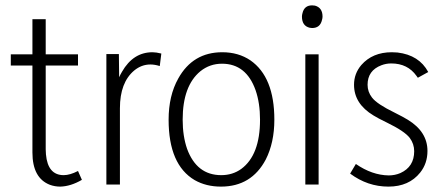

<svg xmlns="http://www.w3.org/2000/svg" viewBox="-20 -692 1668 720"><path d="M287.1 -17.6 272.5 -50.8Q242.2 -35.2 218.8 -35.2Q159.2 -35.2 152.3 -113.3Q151.4 -123 151.4 -131.8V-446.3H272.5V-488.3H151.4V-620.1H101.6V-488.3H20.5V-446.3H101.6V-120.1Q101.6 -24.4 167 1Q185.5 7.8 206.1 7.8Q245.1 6.8 287.1 -17.6Z M429.7 0V-286.1Q429.7 -382.8 483.4 -427.7Q510.7 -450.2 543.9 -450.2Q560.5 -450.2 579.1 -444.3L585 -491.2Q565.4 -496.1 551.8 -496.1Q479.5 -496.1 437.5 -422.9Q431.6 -413.1 426.8 -402.3L425.8 -489.3H378.9V0Z M809.6 -35.2Q717.8 -35.2 681.6 -133.8Q665 -181.6 665 -243.2Q665 -370.1 731.4 -424.8Q766.6 -453.1 812.5 -453.1Q903.3 -453.1 938.5 -353.5Q955.1 -305.7 955.1 -243.2Q955.1 -110.4 884.8 -58.6Q852.5 -35.2 809.6 -35.2ZM813.5 -496.1Q703.1 -496.1 648.4 -397.5Q612.3 -333 612.3 -243.2Q612.3 -74.2 710 -16.6Q752.9 7.8 808.6 7.8Q922.9 7.8 976.6 -93.8Q1008.8 -157.2 1008.8 -243.2Q1008.8 -403.3 918.9 -465.8Q874 -496.1 813.5 -496.1Z M1174.8 0V-488.3H1125V0ZM1189.5 -629.9Q1189.5 -663.1 1161.1 -670.9Q1156.2 -671.9 1150.4 -671.9Q1121.1 -671.9 1114.3 -642.6Q1112.3 -635.7 1112.3 -629.9Q1112.3 -594.7 1141.6 -587.9Q1146.5 -586.9 1150.4 -586.9Q1180.7 -586.9 1187.5 -617.2Q1189.5 -624 1189.5 -629.9Z M1583 -126Q1583 -198.2 1508.8 -243.2Q1493.2 -252.9 1460 -269.5Q1393.6 -301.8 1375 -326.2Q1358.4 -347.7 1358.4 -374Q1358.4 -427.7 1410.2 -447.3Q1427.7 -454.1 1447.3 -454.1Q1508.8 -454.1 1542 -407.2Q1544.9 -403.3 1546.9 -400.4L1585.9 -421.9Q1551.8 -485.4 1470.7 -495.1Q1460 -496.1 1449.2 -496.1Q1377 -496.1 1335 -448.2Q1307.6 -416 1307.6 -374Q1307.6 -302.7 1380.9 -258.8Q1396.5 -249 1430.7 -232.4Q1497.1 -200.2 1516.6 -174.8Q1533.2 -152.3 1533.2 -125Q1533.2 -66.4 1481.4 -43Q1460.9 -34.2 1437.5 -34.2Q1375 -35.2 1314.5 -77.1L1293 -41Q1358.4 7.8 1436.5 7.8Q1513.7 7.8 1555.7 -44.9Q1583 -79.1 1583 -126Z"/></svg>

Font: Yaldevi Colombo Light
Style: Regular
Weight: 300
Designer: Sol Matas, Denzil Rajitha, Kosala Senevirathne and Pathum Egodawatta
Foundry: Mooniak
Version: Version 1.020 ; ttfautohint (v1.6)